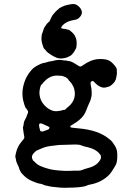

<svg xmlns="http://www.w3.org/2000/svg" viewBox="-20 -728 588 929"><path d="M157 -409 169 -415Q170 -415 171.5 -416Q173 -417 173 -417Q173 -417 180 -420Q187 -423 192.5 -423.5Q198 -424 206.5 -427Q215 -430 226 -431.5Q237 -433 237.5 -433.5Q238 -434 239.5 -434Q241 -434 242.5 -435Q244 -436 252 -437Q270 -439 276.5 -437.5Q283 -436 287 -436Q303 -435 310.5 -433Q318 -431 317 -432Q332 -428 348 -417Q364 -406 368.5 -406Q373 -406 381 -412Q420 -440 456 -442Q463 -443 464 -442.5Q465 -442 478 -442Q508 -441 526.5 -420.5Q545 -400 545 -393Q545 -386 545.5 -378.5Q546 -371 545 -367Q544 -363 543 -355Q540 -333 522 -319Q518 -316 515 -313Q512 -310 496 -306Q475 -299 452 -316Q443 -323 437.5 -329.5Q432 -336 429 -336Q414 -336 420 -311Q423 -301 423.5 -284.5Q424 -268 423 -264.5Q422 -261 420.5 -252.5Q419 -244 411.5 -228.5Q404 -213 398 -196Q388 -167 364 -148Q351 -137 336.5 -128.5Q322 -120 321 -119Q319 -115 321 -112.5Q323 -110 359 -107Q454 -99 505 -58Q520 -47 525 -39Q530 -31 535 -24Q547 -7 547.5 18Q548 43 545 56Q542 69 535 79Q528 89 523 98Q518 107 508 118Q471 155 416 165Q405 167 400 170Q386 177 337.5 179.5Q289 182 263 179Q237 176 230.5 175.5Q224 175 213 172Q196 169 193 167Q190 165 186 164Q178 161 171 160.5Q164 160 138.5 149.5Q113 139 97 123Q81 107 80.5 104.5Q80 102 77.5 98Q75 94 75 93.5Q75 93 73.5 90Q72 87 72 84.5Q72 82 67 72.5Q62 63 60.5 58Q59 53 58.5 51.5Q58 50 57 43Q56 36 54.5 32.5Q53 29 57 13Q64 -19 84 -42Q97 -57 97.5 -61Q98 -65 97 -69Q96 -73 95 -80.5Q94 -88 93 -94Q90 -114 91.5 -114.5Q93 -115 94 -124.5Q95 -134 96 -137Q97 -140 98 -142.5Q99 -145 103.5 -153.5Q108 -162 108 -163L110 -168Q109 -168 112 -174Q115 -180 115 -181Q115 -182 115.5 -183Q116 -184 116 -187Q116 -190 111.5 -197Q107 -204 105.5 -204Q104 -204 98 -221Q83 -265 92 -308Q103 -360 138 -395Q146 -403 147 -402.5Q148 -402 152 -405.5Q156 -409 157 -409ZM264 -362Q230 -365 203 -342Q188 -328 183 -320H182L181 -319Q176 -314 173 -300L174 -299Q173 -299 172.5 -295.5Q172 -292 171 -284.5Q170 -277 172 -266Q177 -231 209 -206Q233 -188 254.5 -190Q276 -192 281.5 -194.5Q287 -197 288 -196Q289 -195 293.5 -197Q298 -199 301 -203H300L301 -204Q345 -235 342 -280Q340 -299 336 -306.5Q332 -314 328.5 -320.5Q325 -327 317.5 -334.5Q310 -342 310.5 -343Q311 -344 305 -349.5Q299 -355 286 -359Q273 -363 274 -361ZM175 -94Q184 -90 191 -93Q198 -96 201.5 -97Q205 -98 205.5 -98.5Q206 -99 211.5 -100.5Q217 -102 218.5 -107Q220 -112 218.5 -113Q217 -114 209.5 -118Q202 -122 200.5 -122Q199 -122 188 -127.5Q177 -133 172 -130Q167 -127 170.5 -111Q174 -95 175 -94ZM464 19Q445 -8 394 -18Q378 -22 372.5 -25Q367 -28 351 -28.5Q335 -29 332.5 -28.5Q330 -28 301 -27.5Q272 -27 265 -26.5Q258 -26 237 -23Q204 -20 183 -10.5Q162 -1 159.5 -0.5Q157 0 149 7Q131 24 135 36.5Q139 49 141.5 50.5Q144 52 144.5 52Q145 52 153.5 61Q162 70 181 77.5Q200 85 208.5 87Q217 89 225.5 91.5Q234 94 265.5 97Q297 100 321.5 98.5Q346 97 346.5 97.5Q347 98 356 98Q365 98 369 97Q373 96 373.5 95.5Q374 95 379 94Q384 93 385.5 91.5Q387 90 391 89.5Q395 89 416.5 82Q438 75 452 62Q474 40 467 25V24H468Q468 24 466.5 22.5Q465 21 464 19ZM212 -618 214 -620Q215 -620 218 -623.5Q221 -627 221 -627.5Q221 -628 223 -631.5Q225 -635 224.5 -635.5Q224 -636 226 -639Q228 -642 228 -642.5Q228 -643 229 -644.5Q230 -646 230.5 -648Q231 -650 238 -659Q245 -668 247.5 -670Q250 -672 250 -672.5Q250 -673 253 -675.5Q256 -678 256 -678.5Q256 -679 260.5 -682Q265 -685 264.5 -686Q264 -687 277.5 -694Q291 -701 305 -704Q329 -710 340.5 -708Q352 -706 363 -695Q389 -668 364 -643Q355 -634 342 -632Q300 -626 280 -602Q276 -597 276 -593.5Q276 -590 285.5 -589Q295 -588 297 -587.5Q299 -587 300 -587Q301 -587 306 -585Q311 -583 311.5 -584.5Q312 -586 326 -574Q351 -554 351 -518Q351 -499 347 -492.5Q343 -486 340 -480Q337 -474 330 -466.5Q323 -459 321 -458.5Q319 -458 313.5 -454.5Q308 -451 297 -448Q271 -442 255.5 -448Q240 -454 225 -464Q210 -474 205.5 -479Q201 -484 200.5 -485Q200 -486 197.5 -489Q195 -492 193 -493Q191 -494 185 -514Q179 -534 181 -550.5Q183 -567 184 -566.5Q185 -566 186 -571Q187 -576 188 -577Q189 -578 189.5 -581.5Q190 -585 190.5 -585Q191 -585 192.5 -590Q194 -595 196.5 -598Q199 -601 200.5 -603.5Q202 -606 203 -607L206 -612L208 -614L209 -615Q212 -617 212 -618Z"/></svg>

Font: TT2020 Style E
Style: Regular
Weight: 400
Version: Version 00.2